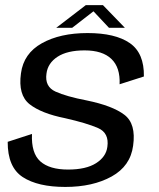

<svg xmlns="http://www.w3.org/2000/svg" viewBox="-20 -727 622 751"><path d="M235.2 4.2Q342.9 4.2 416.6 -36.6Q490.2 -77.4 500.7 -157.1Q512.9 -243 466.3 -278.2Q419.8 -313.5 319.4 -334.1Q239.7 -349.4 197 -368.8Q154.3 -388.3 161.8 -439.3Q167 -480.2 205.2 -505.1Q243.4 -529.9 310.8 -529.9Q381 -529.9 415.8 -496.4Q450.7 -463 447.8 -397.4L542.8 -427.8Q544.5 -519.2 487.6 -558.5Q430.8 -597.7 322.5 -597.7Q215.1 -597.7 143.7 -557.8Q72.3 -517.9 62 -440.2Q50.1 -355.4 95.8 -319.3Q141.6 -283.3 234.6 -264.7Q319.2 -245.5 363.4 -226.2Q407.7 -206.8 399.9 -152.5Q394.9 -113.6 355.7 -88.7Q316.6 -63.8 246.1 -63.8Q173.5 -63.8 137.6 -95.9Q101.7 -128.1 105.1 -203.1L10.1 -172.3Q9.6 -73.1 68.9 -34.4Q128.1 4.2 235.2 4.2ZM200 -618.3H262.4L345.6 -682.8L406.2 -618.3H468.4L382.6 -707H315.7Z"/></svg>

Font: Anybody Thin
Style: Italic
Weight: 100
Italic angle: -10°
Designer: Tyler Finck
Foundry: Etcetera Type Company
Version: Version 1.114;gftools[0.9.25]